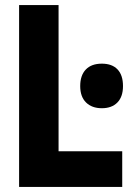

<svg xmlns="http://www.w3.org/2000/svg" viewBox="-20 -734 540 754"><path d="M55 0V-714H210V-140H460V0ZM380 -309Q341 -309 318 -331.5Q295 -354 295 -396Q295 -438 317 -461Q339 -484 380 -484Q420 -484 441.5 -461.5Q463 -439 463 -396Q463 -354 441 -331.5Q419 -309 380 -309Z"/></svg>

Font: Noto Sans Mono ExtraCondensed Black
Style: Regular
Weight: 900
Width: 2
Designer: Monotype Design Team
Foundry: Monotype Imaging Inc.
Version: Version 2.014